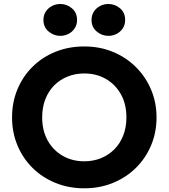

<svg xmlns="http://www.w3.org/2000/svg" viewBox="-20 -954 868 988"><path d="M413.5 15Q333.5 15 265.5 -12.8Q197.5 -40.5 147.5 -90Q97.5 -139.5 69.8 -206Q42 -272.5 42 -350Q42 -428 69.8 -494.5Q97.5 -561 147.5 -610.5Q197.5 -660 265.5 -687.5Q333.5 -715 413.5 -715Q493.5 -715 561.2 -687Q629 -659 679.2 -609Q729.5 -559 757.5 -492.8Q785.5 -426.5 785.5 -350Q785.5 -272.5 757.5 -206Q729.5 -139.5 679.2 -90Q629 -40.5 561.2 -12.8Q493.5 15 413.5 15ZM413.5 -124Q460 -124 499.5 -140Q539 -156 568.5 -185.8Q598 -215.5 614.2 -257Q630.5 -298.5 630.5 -350Q630.5 -418.5 602 -469.2Q573.5 -520 524.5 -548Q475.5 -576 413.5 -576Q367.5 -576 327.8 -560Q288 -544 258.8 -514.5Q229.5 -485 213.2 -443.2Q197 -401.5 197 -350Q197 -281.5 225.5 -230.8Q254 -180 303 -152Q352 -124 413.5 -124ZM290.5 -769.5Q256.5 -769.5 230 -792Q203.5 -814.5 203.5 -851.5Q203.5 -876.5 215.8 -894.8Q228 -913 247.8 -923.2Q267.5 -933.5 290.5 -933.5Q324 -933.5 350.2 -911.2Q376.5 -889 376.5 -851.5Q376.5 -826.5 364.2 -808Q352 -789.5 332.2 -779.5Q312.5 -769.5 290.5 -769.5ZM538 -769.5Q504 -769.5 477.5 -792Q451 -814.5 451 -851.5Q451 -876 463.2 -894.5Q475.5 -913 495.2 -923.2Q515 -933.5 538 -933.5Q571.5 -933.5 597.8 -911.2Q624 -889 624 -851.5Q624 -826.5 611.8 -808Q599.5 -789.5 579.8 -779.5Q560 -769.5 538 -769.5Z"/></svg>

Font: Geologica Thin Roman SemiBold
Style: Regular
Weight: 600
Version: Version 1.010;gftools[0.9.28]